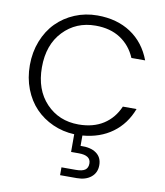

<svg xmlns="http://www.w3.org/2000/svg" viewBox="-101 -790 973 1131"><g transform="rotate(10 385.5 -224.5)"><path d="M47.9 -350.1Q47.9 -427.7 74.2 -494.6Q100.6 -561.5 146.5 -607.9Q192.4 -654.3 255.4 -680.7Q318.4 -707 390.1 -707Q507.3 -707 590.6 -651.9Q673.8 -596.7 711.9 -495.1H629.9Q599.6 -566.4 538.8 -606.2Q478 -646 390.1 -646Q273.4 -646 196.8 -565.4Q120.1 -484.9 120.1 -350.1Q120.1 -215.8 196.5 -135.5Q272.9 -55.2 390.1 -55.2Q478 -55.2 538.8 -94.2Q599.6 -133.3 629.9 -204.1H711.9Q676.8 -111.3 602.8 -57.4Q528.8 -3.4 424.8 4.9V66.9Q484.9 64.5 519 88.9Q553.2 113.3 553.2 160.2Q553.2 205.1 521.2 231.4Q489.3 257.8 436 257.8H335.9V210.9H421.9Q460 210.9 477.1 198.7Q494.1 186.5 494.1 160.2Q494.1 111.8 421.9 111.8H376V5.9Q307.1 2.9 246.8 -24.2Q186.5 -51.3 142.6 -96.9Q98.6 -142.6 73.2 -208Q47.9 -273.4 47.9 -350.1Z"/></g></svg>

Font: PoppinsZ Light
Style: Regular
Weight: 300
Designer: Ninad Kale (Devanagari), Jonny Pinhorn (Latin)
Foundry: Indian Type Foundry
Version: Version 3.002;FEAKit 1.0